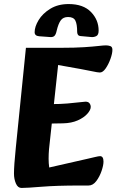

<svg xmlns="http://www.w3.org/2000/svg" viewBox="-20 -916 575 948"><path d="M86 12Q68 12 58.5 -10Q49 -32 49 -59Q49 -98 58 -186L108 -680H282Q350 -680 395 -683Q440 -686 466 -689Q492 -692 503 -692Q514 -692 524.5 -688.5Q535 -685 535 -670Q535 -652 525.5 -625.5Q516 -599 502 -578.5Q488 -558 473 -558Q463 -558 435.5 -564Q408 -570 379 -575L267 -595L222 -179Q220 -155 220 -132.5Q220 -110 223 -89L412 -132Q430 -136 448.5 -140.5Q467 -145 474 -145Q491 -145 491 -118Q491 -100 481.5 -72Q472 -44 455.5 -22Q439 0 417 0H372Q260 0 186 6Q112 12 86 12ZM173 -305 186 -402H234Q277 -402 312.5 -405Q348 -408 372 -411Q396 -414 402 -414Q416 -414 422 -406Q428 -398 428 -388Q428 -373 411 -354Q394 -335 363.5 -321.5Q333 -308 291 -307ZM319 -896Q391 -896 429 -857Q467 -818 467 -765Q467 -743 455 -737.5Q443 -732 432 -733L377 -738Q368 -739 364.5 -745Q361 -751 361 -758Q361 -797 352 -814.5Q343 -832 316 -832Q292 -832 280 -815.5Q268 -799 260 -765Q256 -746 249 -739Q242 -732 228 -733L173 -737Q162 -738 156.5 -743Q151 -748 151 -757Q151 -784 170.5 -816.5Q190 -849 228 -872.5Q266 -896 319 -896Z"/></svg>

Font: Alkatra
Style: Bold
Weight: 700
Designer: Suman Bhandary
Version: Version 1.100;gftools[0.9.22]